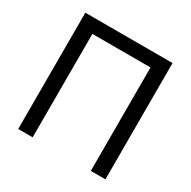

<svg xmlns="http://www.w3.org/2000/svg" viewBox="-158 -859 1004 1011"><g transform="rotate(30 344.0 -353.5)"><path d="M609.4 0V-707H79.1V0H167V-628.9H520.5V0Z"/></g></svg>

Font: Pretendard Variable
Style: Regular
Weight: 400
Designer: Base glyphs from Inter by Rasmus Andersson; Hangeul glyphs from Noto Sans CJK(Source Han Sans) by Jang Soo-young and Kan
Foundry: Kil Hyung-jin
Version: Version 1.309;Glyphs 3.2 (3225)